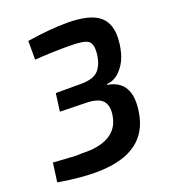

<svg xmlns="http://www.w3.org/2000/svg" viewBox="-131 -802 818 914"><g transform="rotate(-20 277.5 -345.0)"><path d="M110 -590V-685Q225 -703 312 -703Q428 -703 475.5 -662.5Q523 -622 515 -538Q512 -498 499.5 -462Q487 -426 459 -396.5Q431 -367 392 -364L391 -360Q512 -340 489 -190Q461 7 216 13Q134 16 9 -5L22 -101Q34 -100 89.5 -96.5Q145 -93 148.5 -94Q152 -95 207 -95Q347 -104 365 -212Q374 -261 352 -287Q330 -313 267 -314L136 -317L148 -407H275Q339 -407 364.5 -435Q390 -463 396 -516Q401 -564 381 -580Q361 -596 286 -596Q186 -596 110 -590Z"/></g></svg>

Font: Exo 2.0 Semi Bold
Style: Italic
Weight: 600
Italic angle: -8°
Designer: Natanael Gama
Version: Version 1.001;PS 001.001;hotconv 1.0.70;makeotf.lib2.5.58329